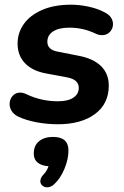

<svg xmlns="http://www.w3.org/2000/svg" viewBox="-20 -520 531 819"><path d="M59 -22Q40 -31 30.5 -45.5Q21 -60 21 -76Q21 -96 33.5 -110.5Q46 -125 66 -125Q79 -125 93 -118Q156 -88 227 -88Q270 -88 293 -103.5Q316 -119 316 -145Q316 -181 266 -190L175 -207Q117 -218 86 -251Q55 -284 55 -334Q55 -380 81.5 -417.5Q108 -455 159.5 -477.5Q211 -500 283 -500Q319 -500 358.5 -491.5Q398 -483 427 -467Q445 -458 453.5 -445Q462 -432 462 -417Q462 -398 449 -384Q436 -370 415 -370Q401 -370 387 -377Q335 -402 276 -402Q231 -402 206.5 -386Q182 -370 182 -342Q182 -308 225 -300L316 -282Q379 -270 411.5 -237.5Q444 -205 444 -155Q444 -77 385 -33.5Q326 10 227 10Q180 10 135.5 1.5Q91 -7 59 -22ZM181 279Q169 279 160.5 271.5Q152 264 152 253Q152 239 165 225Q180 210 187 189Q157 187 140.5 173.5Q124 160 124 135Q124 101 146.5 82.5Q169 64 206 64Q272 64 272 122Q272 159 255 200Q238 241 211 266Q197 279 181 279Z"/></svg>

Font: SN Pro Bold
Style: Bold Italic
Weight: 700
Italic angle: -9°
Designer: Tobias Whetton
Foundry: Supernotes
Version: Version 1.003